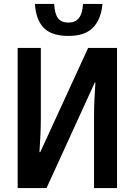

<svg xmlns="http://www.w3.org/2000/svg" viewBox="-20 -958 695 978"><path d="M70 -714H188V-352Q188 -316 186 -270.5Q184 -225 181 -183H185L429 -714H576V0H459V-366Q459 -404 461 -451.5Q463 -499 466 -538H463L217 0H70ZM502 -938Q495 -859 453.5 -817Q412 -775 329 -775Q243 -775 203 -816Q163 -857 158 -938H256Q259 -886 276 -864.5Q293 -843 329 -843Q363 -843 381.5 -865.5Q400 -888 403 -938Z"/></svg>

Font: Avrile Sans Condensed SemiBold
Style: Regular
Weight: 600
Width: 3
Designer: Monotype Design Team
Foundry: Monotype Imaging Inc.
Version: Version 2.001;September 10, 2019;FontCreator 11.5.0.2425 64-